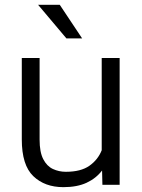

<svg xmlns="http://www.w3.org/2000/svg" viewBox="-20 -770 590 800"><path d="M406.7 0 405.3 -59.6Q380.4 -26.9 340.8 -8.5Q301.3 9.8 244.1 9.8Q166.5 9.8 118.7 -36.1Q70.8 -82 70.8 -189V-528.3H145V-188Q145 -136.2 160.2 -106.9Q175.3 -77.6 200.4 -65.9Q225.6 -54.2 254.4 -54.2Q316.9 -54.2 352.5 -79.3Q388.2 -104.5 403.8 -144V-528.3H478.5V0ZM229 -750 322.3 -609.9H256.8L138.7 -750Z"/></svg>

Font: Vazirmatn UI Light
Style: Regular
Weight: 300
Designer: Saber Rastikerdar
Foundry: Saber Rastikerdar
Version: Version 33.003